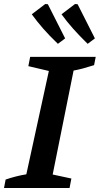

<svg xmlns="http://www.w3.org/2000/svg" viewBox="-41 -935 496 955"><path d="M-21 0 -13 -42Q40 -60 90 -68L202 -582L100 -606L109 -652H435L427 -611Q396 -601 371.5 -594.5Q347 -588 325 -584L221 -67L314 -47L305 0ZM247 -717Q205 -757 174 -792.5Q143 -828 117 -864L184 -915L197 -914L283 -744ZM395 -717Q354 -757 322.5 -792.5Q291 -828 265 -864L332 -915L345 -914L431 -744Z"/></svg>

Font: Piazzolla SC SemiBold
Style: Italic
Weight: 600
Italic angle: -11.3°
Designer: Juan Pablo del Peral
Foundry: Huerta Tipografica
Version: Version 1.330